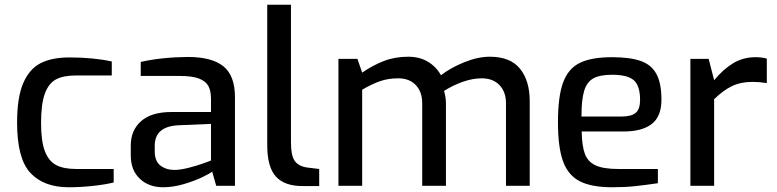

<svg xmlns="http://www.w3.org/2000/svg" viewBox="-20 -783 3275 809"><path d="M52 -266Q52 -373 78 -433Q104 -493 151.5 -517Q199 -541 272 -541Q373 -541 451 -524V-465H300Q247 -465 216 -448.5Q185 -432 169 -388.5Q153 -345 153 -265Q153 -187 169.5 -145Q186 -103 217.5 -87Q249 -71 301 -71H459V-14Q421 -5 370 0.5Q319 6 269 6Q165 6 108.5 -54Q52 -114 52 -266Z M531 -128V-170Q531 -234 574.5 -272.5Q618 -311 702 -311H869V-367Q869 -400 858 -420.5Q847 -441 818.5 -452Q790 -463 737 -463H573V-522Q661 -542 771 -543Q873 -543 921.5 -503.5Q970 -464 970 -374V0H891L874 -60Q865 -52 831.5 -36Q798 -20 753.5 -7Q709 6 667 6Q607 6 569 -30Q531 -66 531 -128ZM869 -107V-261L729 -255Q632 -249 632 -169V-145Q632 -104 656 -85.5Q680 -67 715 -67Q739 -67 773 -75.5Q807 -84 836.5 -94.5Q866 -105 869 -107Z M1106 -172V-763H1206V-185Q1206 -126 1222.5 -104Q1239 -82 1275 -77L1325 -71V1H1255Q1179 1 1142.5 -39Q1106 -79 1106 -172Z M1406 -535H1486L1506 -477Q1551 -508 1597.5 -526Q1644 -544 1700 -544Q1748 -544 1783 -523Q1818 -502 1838 -466Q1878 -497 1935.5 -520.5Q1993 -544 2044 -544Q2130 -544 2171 -493.5Q2212 -443 2212 -357V0H2112V-348Q2112 -396 2084.5 -424.5Q2057 -453 2010 -453Q1972 -453 1930.5 -438.5Q1889 -424 1851 -400Q1859 -373 1859 -347V0H1759V-348Q1759 -396 1732 -424.5Q1705 -453 1658 -453Q1616 -453 1581.5 -441Q1547 -429 1506 -405V0H1406Z M2331 -268Q2331 -376 2352.5 -435Q2374 -494 2423 -518Q2472 -542 2559 -542Q2635 -542 2680 -526Q2725 -510 2746 -471Q2767 -432 2767 -363Q2767 -292 2726 -260.5Q2685 -229 2608 -229H2431Q2432 -168 2444.5 -134.5Q2457 -101 2490 -86Q2523 -71 2585 -71H2752V-11Q2697 -3 2655 1.5Q2613 6 2560 6Q2473 6 2423.5 -19Q2374 -44 2352.5 -103Q2331 -162 2331 -268ZM2599 -292Q2640 -292 2658.5 -307.5Q2677 -323 2677 -362Q2677 -422 2650.5 -445Q2624 -468 2559 -468Q2508 -468 2480.5 -453Q2453 -438 2441.5 -400.5Q2430 -363 2430 -292Z M2889 -535H2966L2989 -445Q3027 -491 3069 -516.5Q3111 -542 3163 -542Q3190 -542 3211 -536V-433Q3179 -438 3151 -438Q3102 -438 3065 -420.5Q3028 -403 2989 -365V0H2889Z"/></svg>

Font: Exo Medium
Style: Regular
Weight: 500
Designer: Natanael Gama
Foundry: Natanael Gama
Version: Version 1.500; ttfautohint (v1.6)